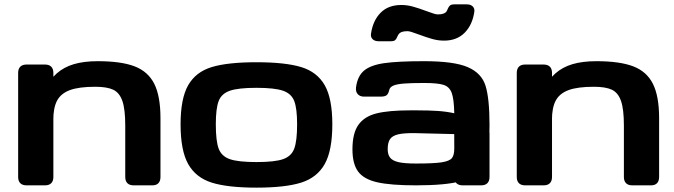

<svg xmlns="http://www.w3.org/2000/svg" viewBox="-20 -863 3136 894"><path d="M64.5 -39.1V-523.4Q64.5 -542.5 74.5 -552.5Q84.5 -562.5 103.5 -562.5H189.5Q208.5 -562.5 218.5 -552.5Q228.5 -542.5 228.5 -523.4V-39.1Q228.5 -20 218.5 -10Q208.5 0 189.5 0H103.5Q84.5 0 74.5 -10Q64.5 -20 64.5 -39.1ZM563.2 -39.1V-278.2Q563.2 -354.8 549.7 -393.2Q536.2 -431.6 507.1 -445.3Q477.9 -459 423.5 -459Q347.9 -459 305.7 -443.5Q263.5 -427.9 245.8 -394.6Q228.2 -361.3 228.2 -304.2L187.2 -443.8Q210.7 -491.5 244 -521Q277.3 -550.5 324 -564.3Q370.7 -578.1 435.3 -578.1Q543.8 -578.1 606.7 -554.1Q669.6 -530 698.4 -472.6Q727.2 -415.1 727.2 -312.5V-39.1Q727.2 -20 717.5 -10Q707.8 0 689.6 0H602.2Q583.2 0 573.2 -10Q563.2 -20 563.2 -39.1Z M820.8 -284.2Q820.8 -404.2 856.2 -466.2Q891.7 -528.2 965.9 -550.7Q1040.1 -573.2 1174.1 -573.2Q1308.1 -573.2 1382.3 -550.7Q1456.5 -528.2 1492 -466.2Q1527.4 -404.2 1527.4 -284.2Q1527.4 -162.3 1492 -99.2Q1456.5 -36 1382.1 -12.6Q1307.7 10.7 1174.1 10.7Q1040.5 10.7 966.1 -12.6Q891.7 -36 856.2 -99.2Q820.8 -162.3 820.8 -284.2ZM1174.1 -454.1Q1089.4 -454.1 1050.4 -440.5Q1011.4 -427 998.1 -392.5Q984.9 -358.1 984.9 -284.2Q984.9 -206.6 998.1 -171.1Q1011.4 -135.5 1050 -122Q1088.7 -108.4 1174.1 -108.4Q1259.6 -108.4 1298.2 -122Q1336.8 -135.5 1350.1 -171.1Q1363.4 -206.6 1363.4 -284.2Q1363.4 -358.1 1350.1 -392.5Q1336.8 -427 1297.9 -440.5Q1258.9 -454.1 1174.1 -454.1Z M1621.1 -167.5Q1621.1 -242.7 1648.8 -281.7Q1676.5 -320.8 1733.1 -335Q1789.6 -349.2 1891.1 -349.2H1920.4Q1978.7 -349.1 2018.2 -346.4Q2057.7 -343.8 2095.2 -335.7Q2093.8 -401.9 2083.3 -430.4Q2072.8 -459 2045.4 -467.8Q2018.1 -476.6 1954.5 -476.6Q1894.8 -476.6 1861.5 -474Q1828.1 -471.4 1811.8 -464.5Q1795.4 -457.5 1792.3 -443.9Q1788.5 -426 1780 -419.5Q1771.6 -413.1 1752.8 -413.1H1675.2Q1655.9 -413.1 1645.7 -424.7Q1635.4 -436.2 1637.6 -455.5Q1644.4 -508.5 1675.1 -534.2Q1705.9 -560 1769.3 -569Q1832.8 -578.1 1954.5 -578.1Q2094.5 -578.1 2158.5 -550.2Q2222.6 -522.4 2240.9 -463.3Q2259.3 -404.2 2259.3 -281.2Q2259.3 -157.3 2228 -98.2Q2196.7 -39.1 2126.6 -19.5Q2056.4 0 1917.5 0Q1798.8 0 1736.3 -14.3Q1673.8 -28.6 1647.5 -64.2Q1621.1 -99.8 1621.1 -167.5ZM2095.2 -171.9 2095 -238.6 1917.3 -243Q1861.2 -244.1 1833.7 -237.4Q1806.2 -230.7 1795.6 -214.4Q1785 -198.1 1785.2 -167.5Q1785.4 -142.7 1796.6 -128.7Q1807.9 -114.6 1835.2 -108.1Q1862.5 -101.6 1917.5 -101.6Q2000 -101.6 2036.5 -107.2Q2072.9 -112.9 2084.2 -126.8Q2095.4 -140.7 2095.2 -171.9ZM2095.2 -39.1V-242.2Q2095.2 -261.2 2105.2 -271.2Q2115.2 -281.2 2134.3 -281.2H2220.2Q2239.3 -281.2 2249.3 -271.2Q2259.3 -261.2 2259.3 -242.2V-39.1Q2259.3 -20 2249.3 -10Q2239.3 0 2220.2 0H2134.3Q2115.2 0 2105.2 -10Q2095.2 -20 2095.2 -39.1ZM1707.5 -706.2Q1716.3 -767.1 1752.1 -803.5Q1787.8 -839.8 1848.6 -839.8Q1875.6 -839.8 1903 -832.2Q1930.5 -824.6 1966.3 -811.1Q1989.2 -802.8 2000.2 -799.4Q2011.2 -795.9 2019 -795.9Q2035.6 -795.9 2044.9 -799.6Q2054.2 -803.2 2057.9 -808.1Q2061.5 -813 2064.9 -821.8Q2069.3 -832.5 2075.4 -837.6Q2081.5 -842.8 2097.7 -842.8H2152.3Q2171.4 -842.8 2181.2 -833Q2191 -823.2 2188.5 -807.6Q2179.7 -747.2 2143.5 -710.5Q2107.2 -673.8 2047.4 -673.8Q2020.4 -673.8 1993 -681.4Q1965.5 -689.1 1929.7 -702.5Q1906.8 -710.8 1895.8 -714.3Q1884.8 -717.8 1877 -717.8Q1859.9 -717.8 1850.6 -714.1Q1841.3 -710.4 1837.4 -705.3Q1833.5 -700.2 1829.6 -691.4Q1825.7 -681.2 1819.8 -676Q1814 -670.9 1798.3 -670.9H1743.7Q1724.6 -670.9 1714.8 -680.8Q1705 -690.6 1707.5 -706.2Z M2386.2 -39.1V-523.4Q2386.2 -542.5 2396.2 -552.5Q2406.2 -562.5 2425.3 -562.5H2511.2Q2530.3 -562.5 2540.3 -552.5Q2550.3 -542.5 2550.3 -523.4V-39.1Q2550.3 -20 2540.3 -10Q2530.3 0 2511.2 0H2425.3Q2406.2 0 2396.2 -10Q2386.2 -20 2386.2 -39.1ZM2885 -39.1V-278.2Q2885 -354.8 2871.5 -393.2Q2858 -431.6 2828.9 -445.3Q2799.7 -459 2745.3 -459Q2669.7 -459 2627.5 -443.5Q2585.3 -427.9 2567.6 -394.6Q2550 -361.3 2550 -304.2L2509 -443.8Q2532.5 -491.5 2565.8 -521Q2599.1 -550.5 2645.8 -564.3Q2692.5 -578.1 2757 -578.1Q2865.6 -578.1 2928.5 -554.1Q2991.4 -530 3020.2 -472.6Q3049 -415.1 3049 -312.5V-39.1Q3049 -20 3039.3 -10Q3029.6 0 3011.4 0H2924Q2905 0 2895 -10Q2885 -20 2885 -39.1Z"/></svg>

Font: Gyrochrome
Style: Regular
Weight: 400
Designer: David Moles
Foundry: David Moles
Version: Version 1.005;Glyphs 3.2.3 (3260)